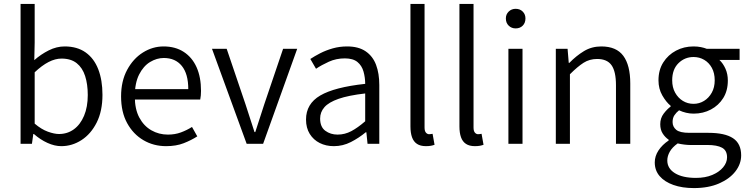

<svg xmlns="http://www.w3.org/2000/svg" viewBox="-20 -734 3815 980"><path d="M293 12Q259 12 222.5 -4.5Q186 -21 153 -50H150L143 0H85V-714H157V-516L155 -427Q189 -457 229 -477Q269 -497 310 -497Q374 -497 417 -466.5Q460 -436 481.5 -380.5Q503 -325 503 -250Q503 -167 473.5 -108.5Q444 -50 396 -19Q348 12 293 12ZM281 -50Q324 -50 357 -74Q390 -98 409 -143Q428 -188 428 -249Q428 -304 414.5 -346Q401 -388 371.5 -411.5Q342 -435 294 -435Q262 -435 228 -417.5Q194 -400 157 -365V-103Q191 -74 224 -62Q257 -50 281 -50Z M828 12Q764 12 712 -18.5Q660 -49 629 -105.5Q598 -162 598 -242Q598 -320 629 -377.5Q660 -435 709.5 -466Q759 -497 815 -497Q875 -497 918 -469Q961 -441 983.5 -390.5Q1006 -340 1006 -270Q1006 -259 1005 -247Q1004 -235 1002 -226H655L654 -279H941Q941 -357 908 -397.5Q875 -438 816 -438Q780 -438 746 -417.5Q712 -397 690 -353.5Q668 -310 668 -242Q668 -177 691 -134Q714 -91 752.5 -69Q791 -47 837 -47Q873 -47 903 -58Q933 -69 960 -86L987 -38Q956 -18 917.5 -3Q879 12 828 12Z M1239 0 1062 -485H1137L1233 -202Q1244 -167 1256 -131Q1268 -95 1279 -60H1283Q1294 -95 1306 -131Q1318 -167 1329 -202L1425 -485H1497L1323 0Z M1684 12Q1644 12 1612 -4Q1580 -20 1561 -50.5Q1542 -81 1542 -124Q1542 -204 1614.5 -246.5Q1687 -289 1844 -306Q1844 -338 1835.5 -368.5Q1827 -399 1804.5 -417.5Q1782 -436 1740 -436Q1696 -436 1658.5 -419Q1621 -402 1593 -383L1564 -433Q1585 -447 1614 -462Q1643 -477 1678 -487Q1713 -497 1752 -497Q1810 -497 1846.5 -472Q1883 -447 1899.5 -403Q1916 -359 1916 -300V0H1856L1850 -59H1847Q1812 -30 1771 -9Q1730 12 1684 12ZM1703 -47Q1740 -47 1773 -64.5Q1806 -82 1844 -115V-257Q1758 -247 1708 -229.5Q1658 -212 1636 -187Q1614 -162 1614 -129Q1614 -86 1640.5 -66.5Q1667 -47 1703 -47Z M2154 12Q2126 12 2108.5 0.5Q2091 -11 2083 -33.5Q2075 -56 2075 -89V-714H2147V-83Q2147 -65 2154 -57Q2161 -49 2170 -49Q2173 -49 2177 -49.5Q2181 -50 2188 -51L2198 5Q2190 8 2179.5 10Q2169 12 2154 12Z M2404 12Q2376 12 2358.5 0.5Q2341 -11 2333 -33.5Q2325 -56 2325 -89V-714H2397V-83Q2397 -65 2404 -57Q2411 -49 2420 -49Q2423 -49 2427 -49.5Q2431 -50 2438 -51L2448 5Q2440 8 2429.5 10Q2419 12 2404 12Z M2575 0V-485H2647V0ZM2612 -589Q2591 -589 2576.5 -603Q2562 -617 2562 -640Q2562 -661 2576.5 -675Q2591 -689 2612 -689Q2634 -689 2648 -675Q2662 -661 2662 -640Q2662 -617 2648 -603Q2634 -589 2612 -589Z M2817 0V-485H2877L2883 -413H2886Q2921 -449 2960.5 -473Q3000 -497 3049 -497Q3126 -497 3161.5 -449Q3197 -401 3197 -308V0H3124V-299Q3124 -369 3101.5 -401Q3079 -433 3028 -433Q2989 -433 2958.5 -413.5Q2928 -394 2889 -355V0Z M3522 226Q3462 226 3417 210Q3372 194 3347 165Q3322 136 3322 95Q3322 63 3341 34Q3360 5 3393 -17V-21Q3375 -33 3362.5 -52.5Q3350 -72 3350 -100Q3350 -131 3367.5 -154Q3385 -177 3403 -190V-194Q3380 -213 3360.5 -247Q3341 -281 3341 -324Q3341 -377 3365.5 -415.5Q3390 -454 3430.5 -475.5Q3471 -497 3520 -497Q3540 -497 3557.5 -493.5Q3575 -490 3587 -485H3755V-428H3652Q3671 -410 3683 -383Q3695 -356 3695 -323Q3695 -271 3671.5 -233.5Q3648 -196 3608.5 -175Q3569 -154 3520 -154Q3501 -154 3482 -158.5Q3463 -163 3446 -171Q3432 -160 3422.5 -146Q3413 -132 3413 -111Q3413 -87 3431.5 -71.5Q3450 -56 3499 -56H3596Q3680 -56 3721.5 -28.5Q3763 -1 3763 59Q3763 103 3733.5 141Q3704 179 3650 202.5Q3596 226 3522 226ZM3532 174Q3580 174 3615.5 159Q3651 144 3671 120Q3691 96 3691 69Q3691 34 3665.5 20Q3640 6 3590 6H3501Q3490 6 3473 4Q3456 2 3439 -2Q3411 18 3398.5 40.5Q3386 63 3386 85Q3386 126 3425 150Q3464 174 3532 174ZM3520 -204Q3549 -204 3573.5 -219Q3598 -234 3613 -261Q3628 -288 3628 -324Q3628 -361 3613.5 -387.5Q3599 -414 3574.5 -428.5Q3550 -443 3520 -443Q3475 -443 3443 -411.5Q3411 -380 3411 -324Q3411 -288 3426 -261Q3441 -234 3465.5 -219Q3490 -204 3520 -204Z"/></svg>

Font: Assistant ExtraLight
Style: Regular
Weight: 400
Version: Version 3.000